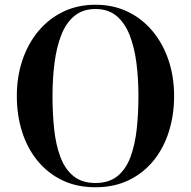

<svg xmlns="http://www.w3.org/2000/svg" viewBox="-20 -780 804 810"><path d="M383 10Q304 10 242.8 -19.5Q181.5 -49 138.5 -101.5Q95.5 -154 73.2 -224Q51 -294 51 -375Q51 -456 74.5 -526Q98 -596 142 -648.8Q186 -701.5 247 -730.8Q308 -760 383 -760Q457.5 -760 518.5 -730.8Q579.5 -701.5 623.5 -648.8Q667.5 -596 691 -526Q714.5 -456 714.5 -375Q714.5 -294 692.2 -224Q670 -154 627 -101.5Q584 -49 522.5 -19.5Q461 10 383 10ZM383 -8Q440 -8 475.8 -37.2Q511.5 -66.5 530.5 -117.8Q549.5 -169 556.8 -235.2Q564 -301.5 564 -375Q564 -448.5 555.5 -514.8Q547 -581 526.8 -632.2Q506.5 -683.5 471.5 -712.8Q436.5 -742 383 -742Q329.5 -742 294 -712.8Q258.5 -683.5 238.5 -632.2Q218.5 -581 210 -514.8Q201.5 -448.5 201.5 -375Q201.5 -301.5 208.5 -235.2Q215.5 -169 234.8 -117.8Q254 -66.5 289.8 -37.2Q325.5 -8 383 -8Z"/></svg>

Font: Bodoni Moda 11pt SemiBold
Style: Regular
Weight: 600
Designer: Owen Earl
Foundry: indestructible type
Version: Version 2.004